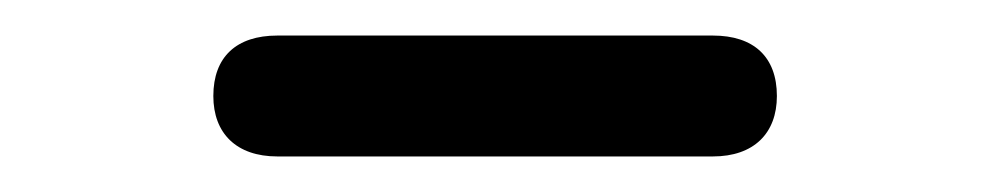

<svg xmlns="http://www.w3.org/2000/svg" viewBox="-20 -707 557 108"><path d="M136 -619H381C404 -619 417 -632 417 -653C417 -675 404 -687 381 -687H136C113 -687 100 -675 100 -653C100 -632 113 -619 136 -619Z"/></svg>

Font: SN Pro Medium
Style: Regular
Weight: 500
Designer: Tobias Whetton
Foundry: Supernotes
Version: Version 1.003;Glyphs 3.3 (3324)